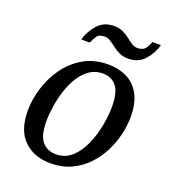

<svg xmlns="http://www.w3.org/2000/svg" viewBox="-136 -835 845 947"><g transform="rotate(20 287.0 -362.0)"><path d="M235 10Q150 10 96.5 -41.5Q43 -93 43 -197Q43 -253 61 -313.5Q79 -374 116 -427Q153 -480 209 -513Q265 -546 341 -546Q394 -546 437 -525Q480 -504 505.5 -458.5Q531 -413 531 -339Q531 -296 520 -248.5Q509 -201 486 -155Q463 -109 428 -72Q393 -35 345 -12.5Q297 10 235 10ZM246 -41Q295 -41 329.5 -72.5Q364 -104 385.5 -153.5Q407 -203 417 -257Q427 -311 427 -356Q427 -431 401 -463Q375 -495 329 -495Q290 -495 260 -474Q230 -453 208.5 -418.5Q187 -384 173.5 -342Q160 -300 153.5 -257.5Q147 -215 147 -179Q147 -103 174 -72Q201 -41 246 -41ZM420 -606Q393 -606 373 -615.5Q353 -625 337 -637.5Q321 -650 306.5 -659.5Q292 -669 276 -669Q246 -669 235 -652.5Q224 -636 216 -616H171Q184 -662 216 -698Q248 -734 302 -734Q329 -734 348.5 -724.5Q368 -715 384 -702.5Q400 -690 414.5 -680.5Q429 -671 445 -671Q474 -671 486 -687.5Q498 -704 505 -724H550Q537 -678 505 -642Q473 -606 420 -606Z"/></g></svg>

Font: NotoSerif-Italic
Style: Regular
Weight: 400
Italic angle: -12°
Designer: Monotype Design Team
Foundry: Monotype Imaging Inc.
Version: Version 2.007; ttfautohint (v1.8) -l 8 -r 50 -G 200 -x 14 -D